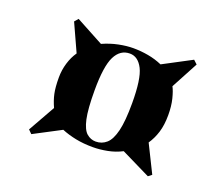

<svg xmlns="http://www.w3.org/2000/svg" viewBox="-83 -643 777 677"><g transform="rotate(20 305.5 -304.5)"><path d="M113 -304Q113 -332 121 -358.5Q129 -385 143 -405L96 -508L108 -522L212 -466Q241 -479 270.5 -485Q300 -491 325 -491Q353 -491 381 -486Q409 -481 434 -470L540 -526L554 -513L500 -412Q508 -397 514.5 -371Q521 -345 521 -311Q521 -274 512.5 -246.5Q504 -219 489 -197L540 -94L527 -84L417 -138Q392 -125 363.5 -119.5Q335 -114 309 -114Q274 -114 244.5 -120Q215 -126 191 -136L90 -83L77 -96L134 -197Q123 -221 118 -244Q113 -267 113 -304ZM247 -305Q247 -234 255 -198Q263 -162 278 -149Q293 -136 312 -136Q335 -136 352 -151Q369 -166 378 -203Q387 -240 387 -307Q387 -398 369 -433.5Q351 -469 320 -469Q284 -469 265.5 -432Q247 -395 247 -305Z"/></g></svg>

Font: Literata 72pt ExtraBold
Style: Italic
Weight: 800
Italic angle: -2°
Designer: Latin by Veronika Burian and Jose Scaglione. Greek by Irene Vlachou. Cyrillic by Vera Evstafieva
Foundry: TypeTogether
Version: Version 3.002